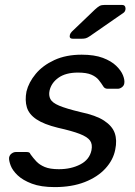

<svg xmlns="http://www.w3.org/2000/svg" viewBox="-20 -753 550 783"><path d="M203 10Q147 10 110 -4Q73 -18 52 -38Q31 -58 23.5 -78Q16 -98 17 -110Q19 -121 27.5 -127Q36 -133 44 -133H89Q94 -133 98 -131.5Q102 -130 105 -123Q115 -109 128 -95Q141 -81 162.5 -72Q184 -63 220 -63Q270 -63 307.5 -82.5Q345 -102 353 -140Q358 -165 347 -180Q336 -195 305 -207Q274 -219 216 -232Q159 -246 128.5 -266.5Q98 -287 89.5 -315.5Q81 -344 88 -380Q97 -417 125.5 -451.5Q154 -486 201.5 -508Q249 -530 313 -530Q365 -530 399.5 -517Q434 -504 454 -484.5Q474 -465 481.5 -446Q489 -427 487 -414Q486 -404 477.5 -397.5Q469 -391 460 -391H419Q412 -391 407.5 -394Q403 -397 401 -401Q393 -414 382.5 -427Q372 -440 352.5 -448.5Q333 -457 298 -457Q248 -457 218.5 -436Q189 -415 182 -383Q178 -364 185.5 -349Q193 -334 221.5 -322Q250 -310 308 -296Q371 -283 404.5 -261Q438 -239 448 -210Q458 -181 450 -143Q442 -101 410 -66Q378 -31 325.5 -10.5Q273 10 203 10ZM277 -595Q261 -595 265 -611Q267 -618 273 -624L367 -714Q379 -725 386.5 -729Q394 -733 408 -733H477Q492 -733 492 -717Q491 -706 484 -701L347 -606Q337 -599 330 -597Q323 -595 312 -595Z"/></svg>

Font: Rubik
Style: Italic
Weight: 400
Italic angle: -12°
Designer: Hubert and Fischer
Foundry: Hubert and Fischer
Version: Version 2.300;gftools[0.9.30]